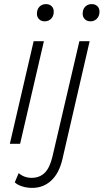

<svg xmlns="http://www.w3.org/2000/svg" viewBox="-20 -701 505 936"><path d="M198 -597Q181 -597 170.5 -607.5Q160 -618 160 -634Q160 -656 172.5 -668.5Q185 -681 204 -681Q221 -681 231.5 -671Q242 -661 242 -644Q242 -623 229.5 -610Q217 -597 198 -597ZM194 -500 78 0H28L144 -500ZM421 -597Q404 -597 393.5 -607.5Q383 -618 383 -634Q383 -656 395.5 -668.5Q408 -681 427 -681Q444 -681 454.5 -671Q465 -661 465 -644Q465 -623 452.5 -610Q440 -597 421 -597ZM137 215Q112 215 89 208Q66 201 52 188L71 143Q98 166 134 166Q173 166 198 141.5Q223 117 236 61L367 -500H417L284 76Q268 144 229.5 179.5Q191 215 137 215Z"/></svg>

Font: Work Sans Light
Style: Italic
Weight: 300
Italic angle: -13°
Designer: Wei Huang
Foundry: Wei Huang
Version: Version 2.010; ttfautohint (v1.8.3)